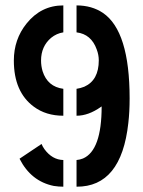

<svg xmlns="http://www.w3.org/2000/svg" viewBox="-20 -704 541 724"><path d="M268.6 0Q437.5 1 463.9 -240.2Q468.8 -282.2 468.8 -333Q468.8 -586.9 368.2 -655.3Q326.2 -683.6 268.6 -683.6V-582Q324.2 -575.2 344.7 -517.6Q352.5 -497.1 352.5 -476.6Q352.5 -401.4 297.9 -377Q283.2 -371.1 268.6 -369.1V-267.6Q313.5 -267.6 360.4 -300.8Q362.3 -301.8 363.3 -302.7Q363.3 -136.7 293 -106.4Q281.2 -101.6 268.6 -100.6ZM218.8 -267.6V-369.1Q159.2 -377 140.6 -435.5Q134.8 -455.1 134.8 -475.6Q134.8 -529.3 172.9 -561.5Q193.4 -578.1 218.8 -582V-683.6Q134.8 -683.6 80.1 -615.2Q32.2 -555.7 32.2 -475.6Q32.2 -357.4 107.4 -301.8Q153.3 -267.6 218.8 -267.6ZM53.7 -105.5Q96.7 -20.5 182.6 -2.9Q201.2 0 218.8 0V-100.6Q176.8 -101.6 147.5 -141.6Q140.6 -151.4 136.7 -161.1Z"/></svg>

Font: Post No Bills Colombo
Style: Bold
Weight: 700
Designer: Kosala Senevirathne, Siva Puranthara, Lasantha Premarathna, Tharique Azeez
Foundry: Mooniak
Version: Version 1.220 ; ttfautohint (v1.6)